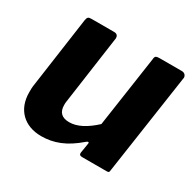

<svg xmlns="http://www.w3.org/2000/svg" viewBox="-123 -669 837 818"><g transform="rotate(30 296.0 -260.0)"><path d="M170 10C231 10 286 -11 346 -63C350 -67 354 -69 357 -69C359 -69 360 -68 360 -65V-63L352 -14C352 -13 352 -11 352 -10C352 -3 357 0 367 0H486C497 0 499 -2 500 -14L572 -504C572 -506 573 -508 573 -509C573 -519 566 -530 551 -530H443C424 -530 419 -527 418 -511L367 -163C323 -122 282 -101 244 -101C207 -101 189 -119 189 -154C189 -161 189 -167 190 -171L237 -504C237 -506 238 -508 238 -510C238 -521 233 -530 218 -530H108C91 -530 87 -527 84 -510L34 -156C33 -150 33 -140 33 -126C33 -42 87 10 170 10Z"/></g></svg>

Font: Libre Franklin
Style: Bold Italic
Weight: 700
Italic angle: -8°
Designer: Pablo Impallari, Rodrigo Fuenzalida
Foundry: Impallari Type
Version: Version 1.002; ttfautohint (v1.5)